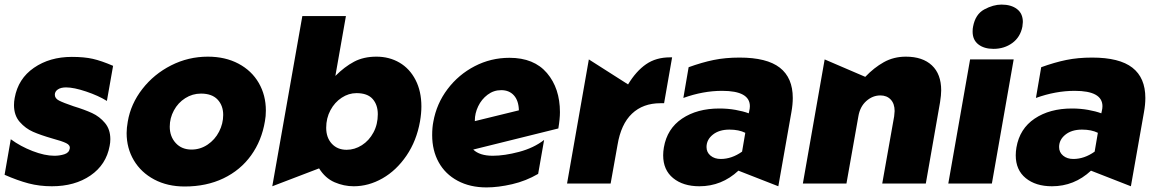

<svg xmlns="http://www.w3.org/2000/svg" viewBox="-27 -800 5053 837"><path d="M210 -121Q168 -121 115 -141.5Q62 -162 20 -193L-7 -38Q50 -13 97.5 -0.5Q145 12 199 12Q299 12 367.5 -35Q436 -82 451 -164Q454 -179 454 -193Q454 -236 430.5 -264Q407 -292 374.5 -307Q342 -322 293 -337Q249 -352 230.5 -361.5Q212 -371 212 -387Q212 -401 225 -410Q238 -419 261 -419Q295 -419 348.5 -401Q402 -383 439 -360L466 -513Q415 -535 377.5 -543.5Q340 -552 286 -552Q190 -552 121 -504.5Q52 -457 37 -373Q34 -357 34 -342Q34 -297 59 -268.5Q84 -240 117 -225.5Q150 -211 202 -196Q243 -185 261.5 -176Q280 -167 277 -152Q274 -134 253.5 -127.5Q233 -121 210 -121Z M1128 -272Q1132 -293 1132 -318Q1132 -385 1101 -438.5Q1070 -492 1012.5 -522.5Q955 -553 879 -553Q794 -553 719 -515Q644 -477 593.5 -412Q543 -347 530 -270Q525 -242 525 -220Q525 -154 556.5 -101Q588 -48 645.5 -17.5Q703 13 778 13Q873 13 947 -22.5Q1021 -58 1067.5 -122.5Q1114 -187 1128 -272ZM946 -299Q946 -261 928 -226Q910 -191 878 -169.5Q846 -148 808 -148Q765 -148 739 -176.5Q713 -205 713 -248Q713 -285 731 -318.5Q749 -352 780.5 -372Q812 -392 849 -392Q897 -392 921.5 -366Q946 -340 946 -299Z M1515 12Q1580 12 1640.5 -22.5Q1701 -57 1745 -121.5Q1789 -186 1804 -271Q1810 -306 1810 -336Q1810 -402 1784.5 -451.5Q1759 -501 1714.5 -527Q1670 -553 1614 -553Q1558 -553 1516.5 -531Q1475 -509 1435 -469L1481 -730H1291L1160 12L1364 -66Q1391 -23 1431.5 -5.5Q1472 12 1515 12ZM1620 -302Q1620 -258 1601 -222.5Q1582 -187 1550.5 -167Q1519 -147 1484 -147Q1444 -147 1419.5 -173.5Q1395 -200 1395 -243Q1395 -285 1413.5 -319.5Q1432 -354 1462.5 -374Q1493 -394 1527 -394Q1575 -394 1597.5 -368.5Q1620 -343 1620 -302Z M2121 -121Q2064 -121 2036 -148L2407 -240Q2414 -282 2414 -311Q2414 -415 2357.5 -481.5Q2301 -548 2194 -548Q2113 -548 2042.5 -511.5Q1972 -475 1924 -411.5Q1876 -348 1862 -269Q1857 -244 1857 -211Q1857 -144 1885.5 -92.5Q1914 -41 1968 -12Q2022 17 2094 17Q2145 17 2205.5 3Q2266 -11 2319 -42L2345 -190Q2300 -155 2236 -138Q2172 -121 2121 -121ZM2158 -407Q2193 -407 2213.5 -384Q2234 -361 2235 -319L2043 -272V-275Q2043 -306 2057.5 -336.5Q2072 -367 2098.5 -387Q2125 -407 2158 -407Z M2894 -550Q2833 -550 2789.5 -520Q2746 -490 2711 -432L2540 -541L2445 0H2635L2665 -168Q2680 -259 2728 -304.5Q2776 -350 2852 -350H2868L2903 -550Z M3115 -107Q3088 -107 3070.5 -121.5Q3053 -136 3053 -159Q3053 -191 3080.5 -213Q3108 -235 3153 -235Q3194 -235 3222 -221L3208 -139Q3163 -107 3115 -107ZM3429 -373Q3429 -461 3372.5 -505Q3316 -549 3197 -549Q3135 -549 3084 -538.5Q3033 -528 2975 -507L2952 -373Q3038 -404 3121 -404Q3242 -404 3242 -337Q3242 -327 3239 -315L3237 -306Q3213 -315 3179.5 -321Q3146 -327 3109 -327Q3012 -327 2946.5 -283Q2881 -239 2867 -157Q2864 -139 2864 -123Q2864 -59 2907.5 -23.5Q2951 12 3022 12Q3119 12 3192 -56L3366 12L3423 -311Q3429 -344 3429 -373Z M4076 -406Q4076 -477 4035.5 -515Q3995 -553 3922 -553Q3869 -553 3826 -529Q3783 -505 3745 -465L3568 -541L3473 0H3663L3715 -293Q3722 -335 3749.5 -359.5Q3777 -384 3811 -384Q3839 -384 3856 -366Q3873 -348 3873 -316Q3873 -309 3871 -293L3819 0H4009L4071 -354Q4076 -386 4076 -406Z M4392 -541H4202L4107 0H4297ZM4215 -684Q4213 -676 4213 -662Q4213 -626 4238 -606.5Q4263 -587 4304 -587Q4351 -587 4386 -612.5Q4421 -638 4430 -684Q4432 -698 4432 -704Q4432 -741 4406.5 -760.5Q4381 -780 4339 -780Q4303 -780 4264 -759Q4225 -738 4215 -684Z M4652 -107Q4625 -107 4607.5 -121.5Q4590 -136 4590 -159Q4590 -191 4617.5 -213Q4645 -235 4690 -235Q4731 -235 4759 -221L4745 -139Q4700 -107 4652 -107ZM4966 -373Q4966 -461 4909.5 -505Q4853 -549 4734 -549Q4672 -549 4621 -538.5Q4570 -528 4512 -507L4489 -373Q4575 -404 4658 -404Q4779 -404 4779 -337Q4779 -327 4776 -315L4774 -306Q4750 -315 4716.5 -321Q4683 -327 4646 -327Q4549 -327 4483.5 -283Q4418 -239 4404 -157Q4401 -139 4401 -123Q4401 -59 4444.5 -23.5Q4488 12 4559 12Q4656 12 4729 -56L4903 12L4960 -311Q4966 -344 4966 -373Z"/></svg>

Font: Geom Black
Style: Bold Italic
Weight: 900
Italic angle: -10°
Version: Version 1.102